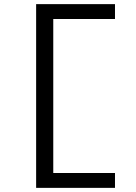

<svg xmlns="http://www.w3.org/2000/svg" viewBox="-20 -720 658 930"><path d="M155 190V-700H537V-628H232L238 -636V130L228 118H537V190Z"/></svg>

Font: Lexend Zetta Light
Style: Regular
Weight: 300
Designer: Bonnie Shaver-Troup, Thomas Jockin
Foundry: Lexend
Version: Version 1.007